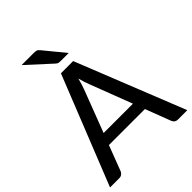

<svg xmlns="http://www.w3.org/2000/svg" viewBox="-256 -1061 1194 1194"><g transform="rotate(-45 341.0 -463.5)"><path d="M254 -927Q271 -927 280 -924.2Q289 -921.5 298 -910L410.5 -773H340.5Q329 -773 322.2 -774.5Q315.5 -776 307 -783.5L150 -927ZM470 -267.5 363.5 -546Q352 -574.5 340.5 -618Q335 -596.5 329.2 -578Q323.5 -559.5 318 -545L212 -267.5ZM680.5 0H598.5Q584.5 0 575.5 -7Q566.5 -14 562.5 -25L499 -191.5H182.5L119 -25Q115.5 -15.5 106 -7.8Q96.5 0 83 0H1L287 -718H394.5Z"/></g></svg>

Font: TypoPRO Lato
Style: Regular
Weight: 500
Designer: Lukasz Dziedzic with Adam Twardoch and Botio Nikoltchev
Foundry: tyPoland Lukasz Dziedzic
Version: Version 2.010; 2014-09-01; http://www.latofonts.com/